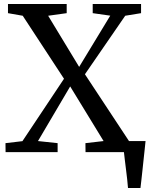

<svg xmlns="http://www.w3.org/2000/svg" viewBox="-20 -763 750 963"><path d="M622 180Q620.5 159.5 617.8 135.5Q615 111.5 612 87Q609 62.5 606.2 40Q603.5 17.5 601.5 -0.5L559 -55.5H710Q708 -35.5 705.5 -11.8Q703 12 700.2 37.5Q697.5 63 694.8 88.2Q692 113.5 689.5 137Q687 160.5 684.5 180ZM92.5 -55 301 -368 94 -684 20 -697V-743H314.5V-697L221.5 -684L377 -427.5L533 -684.5L445 -697V-743H687.5V-697L608 -684L406 -390.5L627 -55.5L703 -45V0H409L408.5 -45L499.5 -55.5L332 -329.5L170.5 -55.5L269 -45V0H8L7.5 -45Z"/></svg>

Font: Merriweather 36pt
Style: Regular
Weight: 400
Designer: Eben Sorkin
Foundry: Eben Sorkin
Version: Version 2.100